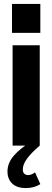

<svg xmlns="http://www.w3.org/2000/svg" viewBox="-20 -740 266 976"><path d="M44 0V-510H182V0ZM41 -573V-720H185V-573ZM112 216Q66 216 42 193Q18 170 18 132Q18 88 51 50.5Q84 13 135 -17L182 0Q138 38 117 67Q96 96 96 121Q96 137 104 143.5Q112 150 123 150Q140 150 158 136L185 196Q171 205 152.5 210.5Q134 216 112 216Z"/></svg>

Font: Instrument Sans Condensed
Style: Bold
Weight: 700
Width: 3
Designer: Rodrigo Fuenzalida
Foundry: fragTYPE
Version: Version 1.000;gftools[0.9.28]